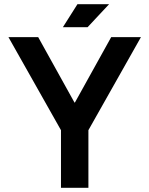

<svg xmlns="http://www.w3.org/2000/svg" viewBox="-20 -890 708 910"><path d="M20 -714H161L333 -404H335L507 -714H648L399 -273V0H269V-273ZM347 -870H497L395 -761H278Z"/></svg>

Font: Non Bureau Medium
Style: Regular
Weight: 500
Designer: Jona Saucedo
Foundry: Non Foundry
Version: Version 1.000; ttfautohint (v1.8.4)